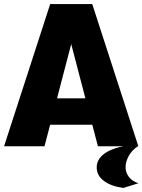

<svg xmlns="http://www.w3.org/2000/svg" viewBox="-23 -720 701 945"><path d="M237 -236H415L459 -106H193ZM224 -700H379L196 0H-3ZM276 -700H431L658 0H459ZM584 205Q524 197 488.5 170.5Q453 144 453 104Q453 65 489 37.5Q525 10 598 -3L657 -1Q628 17 611.5 46Q595 75 595 103Q595 128 610.5 149.5Q626 171 658 182Z"/></svg>

Font: Moderustic ExtraBold
Style: Regular
Weight: 800
Designer: Tural Alisoy
Foundry: TAFT Foundry
Version: Version 2.120